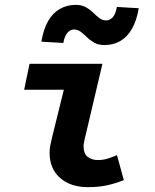

<svg xmlns="http://www.w3.org/2000/svg" viewBox="-20 -759 640 791"><path d="M341.9 12Q271 12 227.6 -25.9Q184.3 -63.7 184.3 -130.2Q184.3 -144.4 187 -159.3Q189.7 -174.3 193.7 -189.7L243 -389.4H79.5L101.8 -496.1H402L328.3 -183.4Q327.3 -176.6 325.8 -170.2Q324.3 -163.7 324.3 -157.2Q324.3 -126.4 341 -113Q357.6 -99.6 384.2 -99.6Q402.8 -99.6 420.9 -104.8Q438.9 -110 462 -119.8L490.1 -17.1Q457.7 -3.8 422.7 4.1Q387.7 12 341.9 12ZM410.1 -573.4Q385.6 -573.4 368.3 -583.1Q351.1 -592.9 338.4 -605.5Q325.6 -618 312.9 -627.8Q300.1 -637.5 284.7 -637.5Q269.9 -637.5 258.2 -624.5Q246.4 -611.5 240.7 -582L150.4 -587.3Q159.1 -639.4 178.5 -672.7Q197.9 -706.1 227.1 -722.5Q256.2 -739 292 -739Q316.5 -739 333.8 -729.2Q351 -719.5 363.7 -706.9Q376.5 -694.3 389.2 -684.6Q402 -674.9 417.4 -674.9Q432.4 -674.9 444.5 -688Q456.5 -701.1 461.4 -730.4L551.7 -725.1Q543 -674 523.6 -640.2Q504.2 -606.5 475.5 -589.9Q446.9 -573.4 410.1 -573.4Z"/></svg>

Font: SourceCodeVF
Style: Italic
Weight: 200
Italic angle: -11°
Monospace: yes
Designer: Paul D. Hunt, Teo Tuominen
Foundry: Adobe
Version: Version 1.026;hotconv 1.1.0;makeotfexe 2.6.0